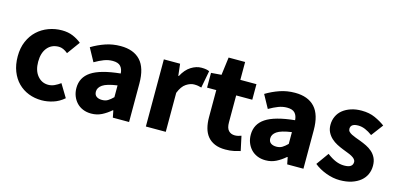

<svg xmlns="http://www.w3.org/2000/svg" viewBox="-61 -993 2837 1370"><g transform="rotate(15 1357.5 -308.0)"><path d="M281 12Q229 12 184.5 -5.5Q140 -23 107 -56Q74 -89 55 -137.5Q36 -186 36 -248Q36 -310 57 -358.5Q78 -407 113.5 -440Q149 -473 196 -490.5Q243 -508 294 -508Q340 -508 375.5 -493Q411 -478 439 -455L370 -360Q335 -389 303 -389Q249 -389 218 -351Q187 -313 187 -248Q187 -183 218.5 -145Q250 -107 298 -107Q322 -107 344.5 -117.5Q367 -128 387 -143L445 -47Q408 -15 365 -1.5Q322 12 281 12Z M647 12Q613 12 585.5 0.5Q558 -11 539 -31.5Q520 -52 509.5 -79Q499 -106 499 -138Q499 -216 565 -260Q631 -304 778 -319Q776 -352 758.5 -371.5Q741 -391 700 -391Q668 -391 636.5 -379Q605 -367 569 -346L516 -443Q564 -472 616.5 -490Q669 -508 728 -508Q824 -508 874.5 -453.5Q925 -399 925 -284V0H805L795 -51H791Q759 -23 724 -5.5Q689 12 647 12ZM697 -102Q722 -102 740 -113Q758 -124 778 -144V-231Q700 -220 670 -199Q640 -178 640 -149Q640 -125 655.5 -113.5Q671 -102 697 -102Z M1049 0V-496H1169L1179 -409H1183Q1210 -460 1248 -484Q1286 -508 1324 -508Q1345 -508 1358.5 -505.5Q1372 -503 1383 -498L1359 -371Q1345 -375 1333 -377Q1321 -379 1305 -379Q1277 -379 1246.5 -359Q1216 -339 1196 -288V0Z M1638 12Q1592 12 1559.5 -2Q1527 -16 1506.5 -41Q1486 -66 1476.5 -101.5Q1467 -137 1467 -180V-381H1399V-490L1475 -496L1492 -628H1614V-496H1733V-381H1614V-182Q1614 -140 1631.5 -121.5Q1649 -103 1678 -103Q1690 -103 1702.5 -106Q1715 -109 1725 -113L1748 -6Q1728 0 1701 6Q1674 12 1638 12Z M1935 12Q1901 12 1873.5 0.5Q1846 -11 1827 -31.5Q1808 -52 1797.5 -79Q1787 -106 1787 -138Q1787 -216 1853 -260Q1919 -304 2066 -319Q2064 -352 2046.5 -371.5Q2029 -391 1988 -391Q1956 -391 1924.5 -379Q1893 -367 1857 -346L1804 -443Q1852 -472 1904.5 -490Q1957 -508 2016 -508Q2112 -508 2162.5 -453.5Q2213 -399 2213 -284V0H2093L2083 -51H2079Q2047 -23 2012 -5.5Q1977 12 1935 12ZM1985 -102Q2010 -102 2028 -113Q2046 -124 2066 -144V-231Q1988 -220 1958 -199Q1928 -178 1928 -149Q1928 -125 1943.5 -113.5Q1959 -102 1985 -102Z M2483 12Q2434 12 2382.5 -7Q2331 -26 2293 -57L2359 -149Q2393 -123 2424 -110Q2455 -97 2487 -97Q2520 -97 2535 -108Q2550 -119 2550 -139Q2550 -151 2541.5 -160.5Q2533 -170 2518.5 -178Q2504 -186 2486 -192.5Q2468 -199 2449 -207Q2426 -216 2403 -228Q2380 -240 2361 -257.5Q2342 -275 2330 -298.5Q2318 -322 2318 -353Q2318 -387 2331.5 -416Q2345 -445 2370 -465Q2395 -485 2430 -496.5Q2465 -508 2508 -508Q2565 -508 2608 -488.5Q2651 -469 2683 -445L2617 -357Q2590 -377 2564 -388Q2538 -399 2512 -399Q2456 -399 2456 -360Q2456 -348 2464 -339.5Q2472 -331 2485.5 -324Q2499 -317 2516.5 -310.5Q2534 -304 2553 -297Q2577 -288 2600.5 -276.5Q2624 -265 2643.5 -248Q2663 -231 2675 -206.5Q2687 -182 2687 -148Q2687 -114 2674 -85Q2661 -56 2635 -34.5Q2609 -13 2571 -0.5Q2533 12 2483 12Z"/></g></svg>

Font: TT Toshiba Sans
Style: Bold
Weight: 700
Designer: Paul D. Hunt
Foundry: Toshiba Corporation
Version: Version 2.020;PS 2.000;hotconv 1.0.86;makeotf.lib2.5.63406